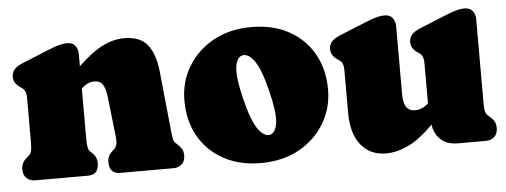

<svg xmlns="http://www.w3.org/2000/svg" viewBox="-39 -551 1731 657"><g transform="rotate(-5 826.5 -222.5)"><path d="M245.5 -416.5V-375.5Q293 -421 330.5 -439.5Q368 -458 404.5 -458Q459.5 -458 484.8 -425.8Q510 -393.5 516 -335L536.5 -133Q539 -109 540.8 -100.2Q542.5 -91.5 547.5 -86.5L552.5 -82Q562.5 -73 568.5 -64Q574.5 -55 574.5 -40.5Q574.5 -21.5 563.2 -10.8Q552 0 533 0H351Q314 0 314 -40.5Q314 -62.5 330.5 -76L336.5 -81.5Q342.5 -87 345.8 -96Q349 -105 346.5 -128L331.5 -261.5Q328 -291 319 -305.2Q310 -319.5 289.5 -319.5Q267.5 -319.5 245.5 -299.5V-133Q245.5 -107 247.5 -97Q249.5 -87 255.5 -81.5L261.5 -76Q277.5 -61.5 277.5 -40.5Q277.5 0 240.5 0H60Q41 0 29.8 -10.8Q18.5 -21.5 18.5 -40.5Q18.5 -55 24 -64.2Q29.5 -73.5 40 -82L45 -86.5Q50.5 -91 53.2 -99.8Q56 -108.5 56 -133V-278.5Q56 -298 52.2 -306Q48.5 -314 40 -319.5L35.5 -322.5Q13.5 -337 13.5 -359Q13.5 -373.5 22 -384Q30.5 -394.5 52 -403.5L141.5 -440Q167 -450.5 181.5 -454.2Q196 -458 208.5 -458Q227 -458 236.2 -446.5Q245.5 -435 245.5 -416.5Z M841.5 -458Q915.5 -458 970 -428Q1024.5 -398 1054.5 -345Q1084.5 -292 1084.5 -222.5Q1084.5 -159 1053.2 -106.5Q1022 -54 965.8 -22.8Q909.5 8.5 834.5 8.5Q761 8.5 706.2 -21.5Q651.5 -51.5 621.5 -104.5Q591.5 -157.5 591.5 -227Q591.5 -291 622.8 -343.2Q654 -395.5 710.2 -426.8Q766.5 -458 841.5 -458ZM874 -85.5Q893.5 -91 897.8 -126Q902 -161 883 -236.5Q864 -312.5 843 -340.8Q822 -369 802 -364Q782.5 -359 778.2 -324Q774 -289 793 -213Q812 -137 833 -108.8Q854 -80.5 874 -85.5Z M1146 -135V-278.5Q1146 -298 1142.2 -306Q1138.5 -314 1130 -319.5L1125.5 -322.5Q1103.5 -337 1103.5 -359Q1103.5 -373.5 1112 -384Q1120.5 -394.5 1142 -403.5L1231.5 -440Q1257 -450.5 1271.5 -454.2Q1286 -458 1298.5 -458Q1317 -458 1326.2 -446.5Q1335.5 -435 1335.5 -416.5V-183Q1335.5 -125.5 1375 -125.5Q1400.5 -125.5 1421 -145.5V-278.5Q1421 -298 1417.2 -306Q1413.5 -314 1405 -319.5L1400.5 -322.5Q1378.5 -337 1378.5 -359Q1378.5 -373.5 1387 -384Q1395.5 -394.5 1417 -403.5L1506.5 -440Q1532 -450.5 1546.5 -454.2Q1561 -458 1573.5 -458Q1592 -458 1601.2 -446.5Q1610.5 -435 1610.5 -416.5V-133Q1610.5 -108.5 1613.2 -99.8Q1616 -91 1621.5 -86.5L1626.5 -82Q1637 -73.5 1642.5 -64.2Q1648 -55 1648 -40.5Q1648 -21.5 1636.8 -10.8Q1625.5 0 1606.5 0H1511Q1474 0 1452.2 -20.2Q1430.5 -40.5 1427 -71.5Q1378.5 -23.5 1339.2 -5.2Q1300 13 1264 13Q1209 13 1177.5 -26.2Q1146 -65.5 1146 -135Z"/></g></svg>

Font: Fraunces 144pt SuperSoft Black
Style: Regular
Weight: 900
Version: Version 1.000;[b76b70a41]